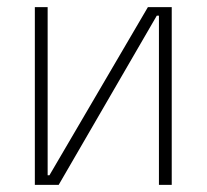

<svg xmlns="http://www.w3.org/2000/svg" viewBox="-20 -520 581 540"><path d="M427 0V-476H421L145 0H78V-500H114V-27H119L396 -500H463V0Z"/></svg>

Font: Titillium Web[RUS by Daymarius]
Style: Regular
Weight: 200
Designer: Cyrillization by Daymarius
Foundry: Cyrillization by Daymarius
Version: Version 1.002 September 11, 2018